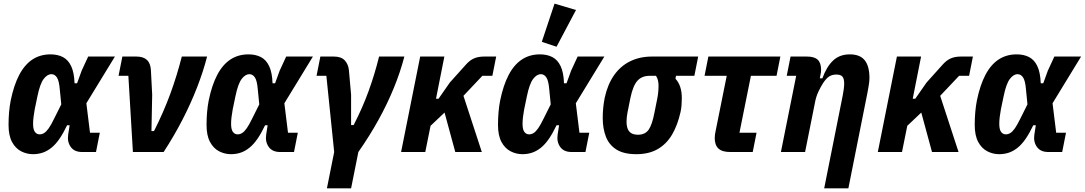

<svg xmlns="http://www.w3.org/2000/svg" viewBox="-20 -836 5966 1056"><path d="M529 -106 508 0H431Q389 0 369 -28Q349 -56 355 -96L363 -147H349Q328 -103 307 -72.5Q286 -42 263 -23.5Q240 -5 215 3.5Q190 12 161 12Q127 12 96 -4Q65 -20 46 -55.5Q27 -91 27 -149Q27 -185 30 -219.5Q33 -254 39 -284Q56 -367 85.5 -423.5Q115 -480 158 -508.5Q201 -537 258 -537Q297 -537 326 -522Q355 -507 371.5 -472Q388 -437 390 -378H404L429 -447L465 -525H612L455 -268L475 -106ZM198 -97Q211 -97 223 -104.5Q235 -112 248 -130.5Q261 -149 277 -182L317 -262L309 -343Q305 -392 293 -410Q281 -428 263 -428Q240 -428 220 -401.5Q200 -375 186 -307L171 -235Q167 -213 164.5 -193Q162 -173 162 -155Q162 -124 172 -110.5Q182 -97 198 -97Z M880 0H711L686 -419H632L653 -525H730Q768 -525 788 -506.5Q808 -488 810 -450L817 -315L813 -115H827Q880 -220 916.5 -319.5Q953 -419 980 -525H1119Q1098 -443 1064 -355.5Q1030 -268 984 -178.5Q938 -89 880 0Z M1618 -106 1597 0H1520Q1478 0 1458 -28Q1438 -56 1444 -96L1452 -147H1438Q1417 -103 1396 -72.5Q1375 -42 1352 -23.5Q1329 -5 1304 3.5Q1279 12 1250 12Q1216 12 1185 -4Q1154 -20 1135 -55.5Q1116 -91 1116 -149Q1116 -185 1119 -219.5Q1122 -254 1128 -284Q1145 -367 1174.5 -423.5Q1204 -480 1247 -508.5Q1290 -537 1347 -537Q1386 -537 1415 -522Q1444 -507 1460.5 -472Q1477 -437 1479 -378H1493L1518 -447L1554 -525H1701L1544 -268L1564 -106ZM1287 -97Q1300 -97 1312 -104.5Q1324 -112 1337 -130.5Q1350 -149 1366 -182L1406 -262L1398 -343Q1394 -392 1382 -410Q1370 -428 1352 -428Q1329 -428 1309 -401.5Q1289 -375 1275 -307L1260 -235Q1256 -213 1253.5 -193Q1251 -173 1251 -155Q1251 -124 1261 -110.5Q1271 -97 1287 -97Z M1778 200 1818 0 1775 -419H1721L1742 -525H1816Q1857 -525 1876.5 -503.5Q1896 -482 1899 -450L1911 -315V-148H1925Q1974 -243 2007.5 -335.5Q2041 -428 2065 -525H2204Q2182 -440 2146 -352Q2110 -264 2061 -175.5Q2012 -87 1951 0L1911 200Z M2484 0 2425 -217 2348 -144 2319 0H2186L2291 -525H2424L2378 -293H2392L2454 -382L2542 -480Q2563 -504 2586.5 -514.5Q2610 -525 2643 -525H2709L2688 -419H2633L2529 -309L2630 0Z M3221 -106 3200 0H3123Q3081 0 3061 -28Q3041 -56 3047 -96L3055 -147H3041Q3020 -103 2999 -72.5Q2978 -42 2955 -23.5Q2932 -5 2907 3.5Q2882 12 2853 12Q2819 12 2788 -4Q2757 -20 2738 -55.5Q2719 -91 2719 -149Q2719 -185 2722 -219.5Q2725 -254 2731 -284Q2748 -367 2777.5 -423.5Q2807 -480 2850 -508.5Q2893 -537 2950 -537Q2989 -537 3018 -522Q3047 -507 3063.5 -472Q3080 -437 3082 -378H3096L3121 -447L3157 -525H3304L3147 -268L3167 -106ZM2890 -97Q2903 -97 2915 -104.5Q2927 -112 2940 -130.5Q2953 -149 2969 -182L3009 -262L3001 -343Q2997 -392 2985 -410Q2973 -428 2955 -428Q2932 -428 2912 -401.5Q2892 -375 2878 -307L2863 -235Q2859 -213 2856.5 -193Q2854 -173 2854 -155Q2854 -124 2864 -110.5Q2874 -97 2890 -97ZM3148 -781 3041 -579 2960 -606 3030 -816Z M3799 -419H3698L3695 -403Q3712 -385 3721 -358.5Q3730 -332 3730 -296Q3730 -280 3728.5 -258.5Q3727 -237 3723 -220Q3707 -148 3676.5 -96Q3646 -44 3597.5 -16Q3549 12 3480 12Q3411 12 3370.5 -13.5Q3330 -39 3312.5 -84Q3295 -129 3295 -187Q3295 -218 3298 -246Q3301 -274 3306 -299Q3322 -372 3357.5 -422.5Q3393 -473 3446 -499Q3499 -525 3566 -525H3820ZM3588 -419H3553Q3510 -419 3485.5 -391.5Q3461 -364 3447 -296L3431 -216Q3429 -205 3427.5 -193Q3426 -181 3426 -168Q3426 -143 3432.5 -127Q3439 -111 3453 -103Q3467 -95 3489 -95Q3528 -95 3547.5 -122.5Q3567 -150 3580 -219L3595 -294Q3598 -308 3600 -327.5Q3602 -347 3602 -365Q3602 -379 3599 -393Q3596 -407 3588 -419Z M4120 0H3995Q3952 0 3931.5 -19Q3911 -38 3911 -77Q3911 -86 3912.5 -97Q3914 -108 3917 -121L3977 -419H3855L3876 -525H4272L4251 -419H4110L4047 -106H4141Z M4408 0H4275L4359 -419H4307L4328 -525H4418Q4459 -525 4477.5 -507.5Q4496 -490 4496 -452Q4496 -445 4495 -437Q4494 -429 4492 -421L4489 -405H4503Q4526 -469 4562 -503Q4598 -537 4654 -537Q4710 -537 4736 -504.5Q4762 -472 4762 -407Q4762 -390 4758 -365.5Q4754 -341 4751 -326L4646 200H4513L4615 -311Q4618 -327 4620.5 -344.5Q4623 -362 4623 -377Q4623 -403 4613.5 -414.5Q4604 -426 4580 -426Q4557 -426 4540.5 -415.5Q4524 -405 4507 -379Q4493 -357 4481 -331.5Q4469 -306 4463 -275Z M5106 0 5047 -217 4970 -144 4941 0H4808L4913 -525H5046L5000 -293H5014L5076 -382L5164 -480Q5185 -504 5208.5 -514.5Q5232 -525 5265 -525H5331L5310 -419H5255L5151 -309L5252 0Z M5843 -106 5822 0H5745Q5703 0 5683 -28Q5663 -56 5669 -96L5677 -147H5663Q5642 -103 5621 -72.5Q5600 -42 5577 -23.5Q5554 -5 5529 3.5Q5504 12 5475 12Q5441 12 5410 -4Q5379 -20 5360 -55.5Q5341 -91 5341 -149Q5341 -185 5344 -219.5Q5347 -254 5353 -284Q5370 -367 5399.5 -423.5Q5429 -480 5472 -508.5Q5515 -537 5572 -537Q5611 -537 5640 -522Q5669 -507 5685.5 -472Q5702 -437 5704 -378H5718L5743 -447L5779 -525H5926L5769 -268L5789 -106ZM5512 -97Q5525 -97 5537 -104.5Q5549 -112 5562 -130.5Q5575 -149 5591 -182L5631 -262L5623 -343Q5619 -392 5607 -410Q5595 -428 5577 -428Q5554 -428 5534 -401.5Q5514 -375 5500 -307L5485 -235Q5481 -213 5478.5 -193Q5476 -173 5476 -155Q5476 -124 5486 -110.5Q5496 -97 5512 -97Z"/></svg>

Font: IBM Plex Sans Condensed
Style: Bold Italic
Weight: 700
Width: 3
Italic angle: -11.31°
Designer: Mike Abbink, Paul van der Laan, Pieter van Rosmalen
Foundry: Bold Monday
Version: Version 3.201